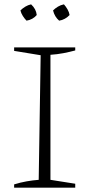

<svg xmlns="http://www.w3.org/2000/svg" viewBox="-20 -863 413 883"><path d="M45 0V-15Q74 -24 102.5 -29Q131 -34 158 -36L167 -609L45 -629V-645H326V-631Q300 -624 271.5 -618.5Q243 -613 212 -611V-36L326 -18V0ZM123 -843Q146 -822 149 -794Q141 -784 128.5 -777Q116 -770 102 -768Q93 -777 85 -789.5Q77 -802 74 -815Q84 -825 96.5 -832.5Q109 -840 123 -843ZM274 -843Q283 -833 290.5 -820Q298 -807 300 -794Q291 -784 278.5 -777Q266 -770 252 -768Q231 -786 224 -815Q234 -825 246.5 -832.5Q259 -840 274 -843Z"/></svg>

Font: Piazzolla ExtraLight
Style: Regular
Weight: 200
Designer: Juan Pablo del Peral
Foundry: Huerta Tipografica
Version: Version 1.330